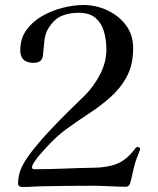

<svg xmlns="http://www.w3.org/2000/svg" viewBox="-20 -749 630 767"><path d="M540 -154Q540 -152 536.5 -143.5Q533 -135 532 -132Q528 -122 524.5 -112Q521 -102 518 -92Q513 -73 509 -54Q505 -35 500 -17Q495 -3 483 -3Q455 -3 417 -5Q379 -7 352 -7Q299 -7 253.5 -6.5Q208 -6 162 -5Q139 -5 115.5 -3.5Q92 -2 69 -2Q64 -2 58 -5Q52 -8 52 -15Q52 -52 69 -86Q85 -117 115.5 -155Q146 -193 183 -232Q220 -271 255.5 -306Q291 -341 317 -366Q353 -401 379 -450.5Q405 -500 405 -551Q405 -589 395.5 -622.5Q386 -656 362 -677Q338 -698 294 -698Q256 -698 226.5 -685.5Q197 -673 175 -639Q161 -617 157.5 -587.5Q154 -558 152 -532Q151 -498 114 -498Q61 -498 61 -548Q61 -595 85.5 -629Q110 -663 148.5 -685Q187 -707 231 -718Q275 -729 314 -729Q363 -729 408.5 -708Q454 -687 483 -648.5Q512 -610 512 -557Q512 -491 487 -444Q462 -397 421.5 -361Q381 -325 334 -294.5Q287 -264 242 -231Q211 -208 182.5 -178.5Q154 -149 129 -119Q125 -113 116.5 -101Q108 -89 108 -81Q108 -73 116 -73Q176 -73 236 -75.5Q296 -78 357 -79Q413 -80 450.5 -96Q488 -112 522 -158Q525 -162 529 -162Q532 -162 536 -159.5Q540 -157 540 -154Z"/></svg>

Font: Kaisei HarunoUmi
Style: Regular
Weight: 400
Designer: Font-Kai, 金井和夫
Foundry: KAZUO KANAI
Version: Version 5.003